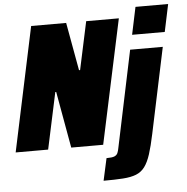

<svg xmlns="http://www.w3.org/2000/svg" viewBox="-71 -803 1032 1060"><g transform="rotate(-5 445.0 -272.5)"><path d="M-10 0 136 -688H330L378 -422H384L441 -688H622L475 0H298L242 -313H237L170 0ZM687 -591 719 -743H900L868 -591ZM460 198 487 75Q518 75 531 69.5Q544 64 549 52.5Q554 41 557 24L669 -510H850L750 -36Q736 31 722 74.5Q708 118 689 143.5Q670 169 641 180.5Q612 192 568 195Q524 198 460 198Z"/></g></svg>

Font: Saira SemiCondensed Black
Style: Italic
Weight: 900
Width: 4
Italic angle: -12°
Designer: Hector Gatti with collaboration of the Omnibus-Type team
Foundry: Omnibus-Type
Version: Version 1.101